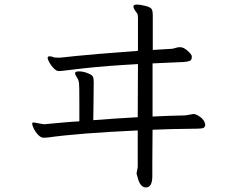

<svg xmlns="http://www.w3.org/2000/svg" viewBox="-20 -754 1040 842"><path d="M648 18Q648 68 620 68Q595 68 584 26Q580 12 579 8V5L584 -21V-182Q323 -170 190 -151Q183 -150 171 -150Q159 -150 146.5 -163.5Q134 -177 127.5 -191.5Q121 -206 121 -211Q121 -216 125 -217H128L173 -209L183 -210Q218 -213 254.5 -216.5Q291 -220 328 -222V-305Q328 -383 326.5 -390.5Q325 -398 323.5 -402.5Q322 -407 315.5 -417.5Q309 -428 309 -433Q309 -441 326.5 -441Q344 -441 363.5 -433.5Q383 -426 387 -418.5Q391 -411 391 -395L390 -294Q390 -260 389 -227Q437 -231 486 -234Q535 -237 584 -240L585 -473Q442 -465 352.5 -455Q263 -445 254 -443.5Q245 -442 236 -442.5Q227 -443 215.5 -454.5Q204 -466 196.5 -480Q189 -494 189 -500.5Q189 -507 197 -507Q205 -507 209.5 -505Q214 -503 218 -502L239 -501Q246 -501 308.5 -508Q371 -515 585 -531V-676Q585 -691 581 -696Q565 -716 565 -725Q565 -734 580 -734Q595 -734 618 -728Q641 -722 645.5 -713.5Q650 -705 650 -688V-535L734 -540Q742 -541 750.5 -544Q759 -547 768 -547H771Q785 -547 802.5 -531.5Q820 -516 821 -508V-503Q821 -490 811 -486.5Q801 -483 784 -482L649 -476V-243Q685 -245 721 -246Q757 -247 793 -248L828 -254H830Q842 -253 859.5 -240Q877 -227 880 -208Q880 -195 869.5 -192Q859 -189 802 -189Q745 -189 649 -185Q648 -103 648 -46Z"/></svg>

Font: ToneOZ-Pinyin-WenKai-Regular
Style: Regular
Weight: 400
Designer: Fontworks Inc.
Foundry: ToneOZ
Version: Version 0.240331